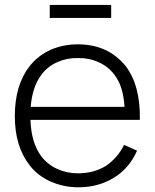

<svg xmlns="http://www.w3.org/2000/svg" viewBox="-20 -762 643 797"><path d="M441.5 -687.5H186.5V-741.5H441.5ZM152 -112.5Q177.5 -79 217.5 -60.8Q257.5 -42.5 303 -42.5Q369 -42.5 419 -73Q468.5 -106.5 495 -160.5L549 -136.5Q514.5 -59 447 -21Q385 15.5 305 15.5Q275 15.5 246.2 9.5Q217.5 3.5 191.2 -8Q165 -19.5 142.5 -36.5Q120 -53.5 103 -76Q41.5 -154.5 41.5 -280Q41.5 -408.5 103 -487.5Q139.5 -533 191 -555.5Q242.5 -578 303 -578Q428 -578 501 -488.5Q563.5 -407 560.5 -264.5H106.5Q109.5 -168.5 152 -112.5ZM107.5 -318.5H497Q494 -362 484 -394.5Q474 -427 454 -453Q428.5 -486.5 388.5 -504.2Q348.5 -522 303 -521Q258 -522 218 -504.2Q178 -486.5 152 -452Q114 -401.5 107.5 -318.5Z"/></svg>

Font: Russisch Sans Light
Style: Regular
Weight: 300
Designer: Michael Sharanda (font) & Cristiano Sobral (main changes)
Foundry: Michael Sharanda
Version: Version 2.00;September 8, 2020;FontCreator 13.0.0.2681 64-bi